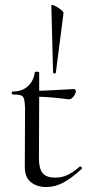

<svg xmlns="http://www.w3.org/2000/svg" viewBox="-20 -742 353 774"><path d="M303 -71Q306 -71 309 -67.5Q312 -64 310 -62Q268 -23 234.5 -5.5Q201 12 167 12Q129 12 104 -8Q79 -28 80 -73L81 -306Q80 -332 77 -343Q74 -354 64.5 -357.5Q55 -361 32 -361Q28 -361 27.5 -367Q27 -373 31 -373Q69 -373 92.5 -394.5Q116 -416 120 -450Q120 -453 128 -453Q138 -453 138 -450V-376Q175 -377 277 -383Q281 -383 283.5 -380.5Q286 -378 286 -374Q285 -364 275.5 -352Q266 -340 254 -342Q185 -351 138 -352L137 -104Q137 -63 151.5 -44.5Q166 -26 203 -26Q231 -26 254 -37.5Q277 -49 302 -71ZM187 -720Q187 -725 200 -719Q213 -713 225 -703.5Q237 -694 236 -689L205 -448Q205 -446 200 -446Q195 -446 194 -448Z"/></svg>

Font: Cormorant Upright
Style: Regular
Weight: 400
Designer: Christian Thalmann (Catharsis Fonts)
Foundry: Catharsis Fonts
Version: Version 3.302